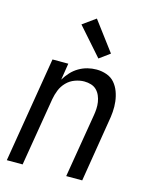

<svg xmlns="http://www.w3.org/2000/svg" viewBox="-115 -839 729 915"><g transform="rotate(15 250.0 -381.5)"><path d="M8 0 94 -520H172L159 -438Q171 -458 187 -475.5Q203 -493 223.5 -505Q244 -517 266 -522.5Q288 -528 310 -528Q336 -528 360 -519.5Q384 -511 399.5 -493Q415 -475 423.5 -452Q432 -429 435 -404Q438 -379 436 -353Q434 -327 429 -301L380 0H301L353 -312Q356 -329 357 -346Q358 -363 355.5 -379.5Q353 -396 346.5 -411Q340 -426 329 -437Q318 -448 302 -453Q286 -458 268 -458Q246 -458 222.5 -449.5Q199 -441 181.5 -423Q164 -405 155 -382.5Q146 -360 142 -337L86 0ZM304 -581 184 -717 248 -763 356 -619Z"/></g></svg>

Font: Iosevka SS04
Style: Italic
Weight: 400
Italic angle: -9°
Monospace: yes
Designer: Belleve Invis
Foundry: Belleve Invis
Version: Version 19.0.0; ttfautohint (v1.8.4)